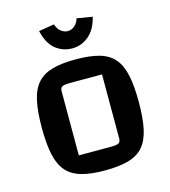

<svg xmlns="http://www.w3.org/2000/svg" viewBox="-106 -775 773 872"><g transform="rotate(-15 281.0 -339.5)"><path d="M281 11Q215 11 171 -1.5Q127 -14 101 -43.5Q75 -73 64 -123.5Q53 -174 53 -250Q53 -326 64 -376.5Q75 -427 101 -456.5Q127 -486 171 -498.5Q215 -511 281 -511Q348 -511 392 -498.5Q436 -486 461.5 -456.5Q487 -427 498 -377Q509 -327 509 -250Q509 -174 498 -123.5Q487 -73 461.5 -43.5Q436 -14 391.5 -1.5Q347 11 281 11ZM183 -86H334Q361 -86 370.5 -91.5Q380 -97 380 -112V-414H229Q202 -414 192.5 -408.5Q183 -403 183 -388ZM281 -563Q237 -563 203 -590Q169 -617 155 -678L228 -690Q234 -668 249.5 -656Q265 -644 281 -644Q298 -644 313 -656Q328 -668 334 -690L407 -678Q393 -620 358.5 -591.5Q324 -563 281 -563Z"/></g></svg>

Font: Changa Medium
Style: Regular
Weight: 500
Designer: Eduardo Rodriguez Tunni
Foundry: Eduardo Rodriguez Tunni
Version: Version 3.003